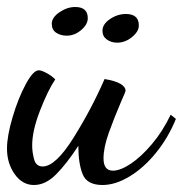

<svg xmlns="http://www.w3.org/2000/svg" viewBox="-21 -499 523 549"><path d="M-1 -74Q-1 -110 15 -164Q31 -218 52.5 -258Q74 -298 90 -298Q97 -298 111.5 -290.5Q126 -283 137 -272Q116 -241 93.5 -183Q71 -125 71 -83Q71 -64 76.5 -43.5Q82 -23 101 -23Q138 -23 189.5 -105.5Q241 -188 278 -273Q338 -263 338 -239Q338 -237 326 -210Q305 -161 290 -119Q275 -77 275 -46Q275 -11 302 -11Q323 -11 352.5 -30.5Q382 -50 413 -86.5Q444 -123 467 -171L482 -159Q460 -105 425 -62Q390 -19 349.5 5.5Q309 30 272 30Q228 30 215.5 -0.5Q203 -31 203 -82Q169 -30 139 0Q109 30 76 30Q43 30 21 -1Q-1 -32 -1 -74ZM127 -431Q127 -449 149 -464Q171 -479 194 -479Q230 -479 230 -447Q230 -429 211 -413Q192 -397 170 -397Q152 -397 139.5 -405.5Q127 -414 127 -431ZM272 -411Q272 -430 293.5 -444.5Q315 -459 339 -459Q376 -459 376 -426Q376 -409 356.5 -393Q337 -377 314 -377Q297 -377 284.5 -386Q272 -395 272 -411Z"/></svg>

Font: Dancing Script
Style: Bold
Weight: 700
Designer: Pablo Impallari
Foundry: Pablo Impallari
Version: Version 2.000